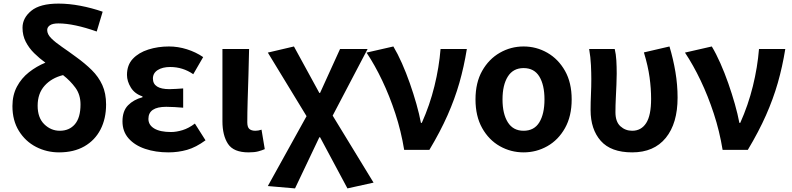

<svg xmlns="http://www.w3.org/2000/svg" viewBox="-20 -832 4400 1066"><path d="M308 14Q239 14 180 -16.5Q121 -47 85 -105Q49 -163 49 -243Q49 -304 74 -351Q99 -398 141 -431Q183 -464 232 -484Q199 -508 170 -536.5Q141 -565 123 -600Q105 -635 105 -678Q105 -732 153.5 -772Q202 -812 305 -812Q363 -812 426 -800Q489 -788 550 -767L517 -657Q455 -679 401 -690.5Q347 -702 304 -702Q272 -702 257 -691.5Q242 -681 242 -665Q242 -642 264.5 -619.5Q287 -597 323.5 -572Q360 -547 402 -516Q452 -480 489.5 -443Q527 -406 548 -360Q569 -314 569 -252Q569 -173 538 -113Q507 -53 448.5 -19.5Q390 14 308 14ZM189 -245Q189 -178 226 -142Q263 -106 312 -106Q365 -106 396 -142.5Q427 -179 427 -252Q427 -306 399 -344.5Q371 -383 330 -415Q266 -399 227.5 -356Q189 -313 189 -245Z M915 14Q844 14 786 -5.5Q728 -25 694 -63.5Q660 -102 660 -158Q660 -216 691 -247.5Q722 -279 771 -292V-297Q728 -311 706.5 -346Q685 -381 685 -416Q685 -471 717.5 -505.5Q750 -540 803.5 -557Q857 -574 918 -574Q968 -574 1017.5 -558.5Q1067 -543 1108 -515L1053 -420Q995 -460 925 -460Q882 -460 855.5 -443Q829 -426 829 -396Q829 -337 921 -337Q938 -337 958 -338.5Q978 -340 997 -341V-234Q973 -236 949.5 -237.5Q926 -239 903 -239Q804 -239 804 -172Q804 -138 836.5 -118.5Q869 -99 930 -99Q959 -99 993.5 -109.5Q1028 -120 1062 -146L1121 -53Q1068 -14 1018.5 0Q969 14 915 14Z M1360 14Q1277 14 1246 -33Q1215 -80 1215 -159V-560H1363Q1362 -492 1359.5 -417.5Q1357 -343 1355 -274Q1353 -205 1353 -153Q1353 -126 1364.5 -116Q1376 -106 1398 -106Q1414 -106 1432 -112L1450 -4Q1434 3 1413.5 8.5Q1393 14 1360 14Z M1618 214 1467 201 1682 -187 1467 -540 1612 -574 1753 -316H1757L1868 -560H2021L1827 -190L2054 182L1909 214L1757 -70H1753Z M2224 0Q2207 -104 2175 -201.5Q2143 -299 2102 -385Q2061 -471 2015 -540L2164 -574Q2188 -534 2211.5 -481Q2235 -428 2255.5 -369.5Q2276 -311 2292 -254.5Q2308 -198 2317 -150H2322Q2366 -248 2392 -353.5Q2418 -459 2426 -560H2572Q2556 -461 2530.5 -372Q2505 -283 2465 -192.5Q2425 -102 2364 0Z M2887 14Q2816 14 2755 -20.5Q2694 -55 2657 -121Q2620 -187 2620 -280Q2620 -373 2657 -438.5Q2694 -504 2755 -539Q2816 -574 2887 -574Q2958 -574 3019 -539Q3080 -504 3117 -438.5Q3154 -373 3154 -280Q3154 -187 3117 -121Q3080 -55 3019 -20.5Q2958 14 2887 14ZM2887 -106Q2946 -106 2974.5 -153Q3003 -200 3003 -280Q3003 -360 2974.5 -407Q2946 -454 2887 -454Q2829 -454 2799.5 -407Q2770 -360 2770 -280Q2770 -200 2799.5 -153Q2829 -106 2887 -106Z M3490 14Q3372 14 3315.5 -50Q3259 -114 3259 -221Q3259 -264 3261 -307Q3263 -350 3263 -393Q3263 -426 3261 -470Q3259 -514 3251 -560H3393Q3400 -531 3402 -496.5Q3404 -462 3404 -423Q3404 -398 3402.5 -362Q3401 -326 3399 -286Q3397 -246 3397 -209Q3397 -156 3424.5 -131Q3452 -106 3490 -106Q3540 -106 3567.5 -148.5Q3595 -191 3595 -283Q3595 -340 3586.5 -402.5Q3578 -465 3555 -541L3697 -574Q3718 -504 3730 -432.5Q3742 -361 3742 -290Q3742 -147 3676.5 -66.5Q3611 14 3490 14Z M3992 0Q3975 -104 3943 -201.5Q3911 -299 3870 -385Q3829 -471 3783 -540L3932 -574Q3956 -534 3979.5 -481Q4003 -428 4023.5 -369.5Q4044 -311 4060 -254.5Q4076 -198 4085 -150H4090Q4134 -248 4160 -353.5Q4186 -459 4194 -560H4340Q4324 -461 4298.5 -372Q4273 -283 4233 -192.5Q4193 -102 4132 0Z"/></svg>

Font: Chiron Sans HK TT
Style: Bold
Weight: 700
Designer: Ryoko NISHIZUKA 西塚涼子 (kana, bopomofo & ideographs); Paul D. Hunt (Latin, Greek & Cyrillic); Sandoll Communications 산돌커뮤니
Foundry: Adobe
Version: Version 2.022;hotconv 1.0.109;makeotfexe 2.5.65596